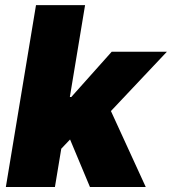

<svg xmlns="http://www.w3.org/2000/svg" viewBox="-20 -748 687 768"><path d="M200.2 -127 238.8 -359.9H265.1L426.8 -541H647.5L379.4 -256.8H323.7ZM3.4 0 124 -727.5H320.3L199.7 0ZM339.8 0 250.5 -213.4 401.4 -352.5 563 0Z"/></svg>

Font: Inter 17pt Black
Style: Italic
Weight: 900
Italic angle: -9.3988°
Version: Version 4.001;git-66647c0bb